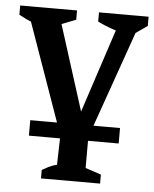

<svg xmlns="http://www.w3.org/2000/svg" viewBox="-61 -531 616 767"><g transform="rotate(5 246.5 -147.5)"><path d="M212 66 16 -488H141L280 -50H256L400 -488H482L287 66ZM106 -407Q74 -413 45.5 -424Q17 -435 -11 -451V-488H217V-451ZM441 -407Q370 -419 305 -451V-488H504V-451ZM306 -21V136L369 157V193H132V159Q144 152 157.5 145Q171 138 191 133L195 -21ZM69 -35H429V27H69Z"/></g></svg>

Font: Piazzolla 24pt SemiBold
Style: Regular
Weight: 600
Designer: Juan Pablo del Peral
Foundry: Huerta Tipografica
Version: Version 2.005